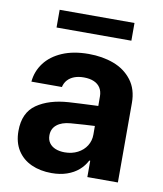

<svg xmlns="http://www.w3.org/2000/svg" viewBox="-81 -773 720 849"><g transform="rotate(10 279.0 -348.5)"><path d="M252.2 -221.3Q213.5 -218.1 191.7 -200.4Q169.8 -182.7 169.8 -152.7Q169.8 -132.6 179.8 -118.6Q189.9 -104.6 207.8 -97.4Q225.7 -90.3 249 -90.3Q281.4 -90.3 307 -103.5Q332.5 -116.7 346.7 -139.3Q360.8 -161.9 360.8 -189.6L360 -360.9Q360 -383.2 350.1 -399.1Q340.1 -415 321.3 -423.1Q302.5 -431.3 275.8 -431.3Q251.4 -431.3 233 -424.3Q214.7 -417.3 202.9 -404.2Q191.1 -391 187.2 -372.7H50.2Q54.4 -419.5 82.5 -457Q110.6 -494.4 160.7 -515.9Q210.8 -537.3 279.2 -537.3Q340.8 -537.3 391.5 -518.4Q442.1 -499.5 473.2 -458.9Q504.2 -418.3 504.2 -357.3V0H367.1V-73.4H362.9Q349.6 -47.9 328.3 -29.5Q307 -11.1 276.6 -0.5Q246.3 10.1 207.8 10.1Q156.5 10.1 116.7 -7.9Q76.9 -25.9 54.2 -61.5Q31.6 -97.2 31.6 -148.2Q31.6 -230.4 86.2 -268.2Q140.8 -305.9 228.5 -311.7Q250.4 -313 283 -314.7Q315.7 -316.3 342 -317.4Q357.1 -318.2 366.7 -318.4L367.7 -228.7Q351.6 -228 314.4 -225.8Q277.3 -223.6 252.2 -221.3ZM454.1 -627.7H118.1V-707.2H454.1Z"/></g></svg>

Font: Pretendard Variable
Style: Regular
Weight: 400
Designer: Base glyphs from Inter by Rasmus Andersson; Hangul glyphs from Noto Sans CJK(Source Han Sans) by Jang Soo-young and Kang
Foundry: Kil Hyung-jin
Version: Version 1.100;FEAKit 1.0